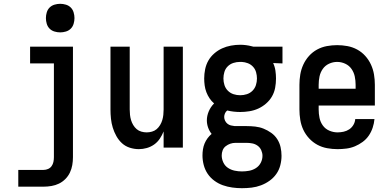

<svg xmlns="http://www.w3.org/2000/svg" viewBox="-20 -775 2040 1008"><path d="M76 205V117H209Q221 117 232.5 112Q244 107 251 97Q258 87 260.5 75Q263 63 263 50V-442H138V-530H363V50Q363 71 359.5 91.5Q356 112 347 131Q338 150 323 165Q308 180 289.5 189Q271 198 250 201.5Q229 205 209 205ZM296 -605Q281 -605 266 -609.5Q251 -614 240.5 -624.5Q230 -635 225.5 -650Q221 -665 221 -680Q221 -695 225.5 -710Q230 -725 240.5 -735.5Q251 -746 266 -750.5Q281 -755 296 -755Q311 -755 326 -750.5Q341 -746 351.5 -735.5Q362 -725 366.5 -710Q371 -695 371 -680Q371 -665 366.5 -650Q362 -635 351.5 -624.5Q341 -614 326 -609.5Q311 -605 296 -605Z M709 8Q685 8 661.5 0.5Q638 -7 620.5 -23Q603 -39 591 -60.5Q579 -82 572 -105Q565 -128 562.5 -152Q560 -176 560 -200V-530H661V-200Q661 -186 662.5 -172Q664 -158 668 -144.5Q672 -131 679.5 -118.5Q687 -106 697.5 -97Q708 -88 722 -84Q736 -80 750 -80Q764 -80 778 -84Q792 -88 802.5 -97Q813 -106 820.5 -118.5Q828 -131 832 -144.5Q836 -158 837.5 -172Q839 -186 839 -200V-530H940V0H839V-85Q831 -65 819 -47Q807 -29 789.5 -16.5Q772 -4 751 2Q730 8 709 8Z M1250 213Q1225 213 1199.5 209.5Q1174 206 1150 197.5Q1126 189 1105 173.5Q1084 158 1070 137Q1056 116 1049.5 91Q1043 66 1043 41Q1043 25 1045.5 9Q1048 -7 1054 -21.5Q1060 -36 1069.5 -49Q1079 -62 1091 -72Q1079 -87 1072.5 -105.5Q1066 -124 1066 -143Q1066 -167 1076 -190.5Q1086 -214 1104 -232Q1090 -244 1080 -259Q1070 -274 1063.5 -291Q1057 -308 1054.5 -326.5Q1052 -345 1052 -363Q1052 -387 1057 -411.5Q1062 -436 1074 -457Q1086 -478 1105 -494.5Q1124 -511 1146 -521Q1168 -531 1192.5 -535.5Q1217 -540 1241 -540Q1256 -540 1271.5 -538Q1287 -536 1302 -532L1310 -530H1463V-442L1414 -444Q1423 -425 1426 -404Q1429 -383 1429 -363Q1429 -338 1424.5 -314Q1420 -290 1408 -269Q1396 -248 1377 -231.5Q1358 -215 1336 -205Q1314 -195 1289.5 -191Q1265 -187 1241 -187Q1224 -187 1206.5 -189Q1189 -191 1173 -195Q1165 -189 1161 -179.5Q1157 -170 1157 -161Q1157 -151 1161.5 -141.5Q1166 -132 1174 -125.5Q1182 -119 1192 -116.5Q1202 -114 1212 -113Q1213 -113 1213.5 -113Q1214 -113 1215 -113Q1217 -113 1220 -113Q1223 -113 1225 -113H1275Q1297 -113 1320 -110.5Q1343 -108 1364 -99.5Q1385 -91 1404 -77.5Q1423 -64 1435.5 -44.5Q1448 -25 1453 -2.5Q1458 20 1458 43Q1458 68 1451.5 93Q1445 118 1430.5 138.5Q1416 159 1395 174Q1374 189 1350 198Q1326 207 1301 210Q1276 213 1250 213ZM1241 -275Q1259 -275 1276 -280.5Q1293 -286 1305.5 -298.5Q1318 -311 1323.5 -328Q1329 -345 1329 -363Q1329 -379 1324.5 -395.5Q1320 -412 1308.5 -424.5Q1297 -437 1281.5 -443Q1266 -449 1249 -450H1241Q1241 -450 1240.5 -450Q1240 -450 1240 -450Q1222 -450 1205 -444.5Q1188 -439 1175.5 -426.5Q1163 -414 1158 -397Q1153 -380 1153 -363Q1153 -345 1158.5 -328Q1164 -311 1176.5 -298.5Q1189 -286 1206 -280.5Q1223 -275 1241 -275ZM1250 125Q1269 125 1288 121.5Q1307 118 1323.5 107.5Q1340 97 1349 79.5Q1358 62 1358 43Q1358 28 1351.5 13.5Q1345 -1 1332.5 -10Q1320 -19 1305 -22Q1290 -25 1275 -25H1225Q1223 -25 1221 -25Q1219 -25 1216 -25Q1202 -25 1189 -20.5Q1176 -16 1165 -7.5Q1154 1 1149 14Q1144 27 1144 41Q1144 60 1152.5 78Q1161 96 1177 106.5Q1193 117 1212 121Q1231 125 1250 125Z M1752 8Q1725 8 1697.5 3Q1670 -2 1646 -15Q1622 -28 1603 -48.5Q1584 -69 1572.5 -93.5Q1561 -118 1556.5 -145.5Q1552 -173 1552 -200V-330Q1552 -357 1556.5 -384Q1561 -411 1572.5 -436Q1584 -461 1602.5 -481.5Q1621 -502 1645 -515Q1669 -528 1696 -533Q1723 -538 1750 -538Q1777 -538 1804 -533Q1831 -528 1855 -515Q1879 -502 1897.5 -481.5Q1916 -461 1927.5 -436Q1939 -411 1943.5 -384Q1948 -357 1948 -330V-221H1653V-200Q1653 -178 1657.5 -156Q1662 -134 1675 -116Q1688 -98 1709 -89Q1730 -80 1752 -80Q1768 -80 1784 -83.5Q1800 -87 1813.5 -96Q1827 -105 1835.5 -119.5Q1844 -134 1845 -150H1946Q1944 -127 1936.5 -104.5Q1929 -82 1916 -63Q1903 -44 1884 -30Q1865 -16 1843.5 -7Q1822 2 1798.5 5Q1775 8 1752 8ZM1653 -309H1847V-330Q1847 -352 1842.5 -373.5Q1838 -395 1825.5 -413Q1813 -431 1792.5 -440.5Q1772 -450 1750 -450Q1728 -450 1707.5 -440.5Q1687 -431 1674.5 -413Q1662 -395 1657.5 -373.5Q1653 -352 1653 -330Z"/></svg>

Font: iosevka_custom_sans_ss08 SmBd
Style: Regular
Weight: 600
Designer: Belleve Invis
Foundry: Belleve Invis
Version: Version 10.3.0; ttfautohint (v1.8.3)